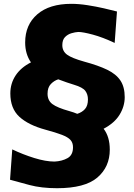

<svg xmlns="http://www.w3.org/2000/svg" viewBox="-20 -847 709 1017"><path d="M282.2 149.9Q199.7 149.9 136.5 133.1Q73.2 116.2 33.2 105L44.9 -55.7Q101.1 -28.8 161.6 -10Q222.2 8.8 269 8.8Q308.6 6.8 337.6 -9.3Q366.7 -25.4 366.7 -66.9Q366.7 -90.8 353.3 -105.7Q339.8 -120.6 308.1 -132.8Q276.4 -145 220.2 -160.2Q130.4 -184.6 82.5 -228.5Q34.7 -272.5 34.7 -352.1Q34.7 -404.8 62.7 -447.3Q90.8 -489.7 144 -516.6Q113.3 -561 113.3 -622.1Q113.3 -715.8 177.5 -771.2Q241.7 -826.7 357.9 -826.7Q397.5 -826.7 443.1 -819.6Q488.8 -812.5 530.3 -803Q571.8 -793.5 599.6 -786.1L587.4 -619.6Q524.4 -649.4 471.7 -663.6Q418.9 -677.7 395 -677.7Q377.9 -676.8 358.2 -670.9Q338.4 -665 324.2 -650.4Q310.1 -635.7 310.1 -607.9Q310.1 -575.7 335.7 -557.1Q361.3 -538.6 426.3 -520.5Q500.5 -500.5 547.9 -477.5Q595.2 -454.6 617.9 -420.4Q640.6 -386.2 640.6 -332.5Q640.6 -283.7 613.5 -239.5Q586.4 -195.3 528.8 -165Q561.5 -123 561.5 -54.2Q561.5 37.1 495.6 93.5Q429.7 149.9 282.2 149.9ZM288.6 -426.8Q266.6 -419.9 249.3 -401.9Q231.9 -383.8 231.9 -350.6Q231.9 -314.9 257.6 -295.7Q283.2 -276.4 348.1 -258.3Q359.9 -254.9 370.1 -251.5Q380.4 -248 389.2 -244.1Q414.6 -252 430.2 -269.5Q445.8 -287.1 445.8 -320.3Q445.8 -347.2 431.9 -365.7Q418 -384.3 372.6 -397.9Q356.4 -402.8 334 -410.4Q311.5 -418 288.6 -426.8Z"/></svg>

Font: Pinar-DS2-FD ExtraBold
Style: Regular
Weight: 800
Designer: Amin Abedi
Version: Version 3.000